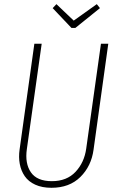

<svg xmlns="http://www.w3.org/2000/svg" viewBox="-20 -892 567 922"><path d="M444.8 -872.1 460 -853 341.8 -757.8H323.2L232.9 -853L251 -872.1L334 -793ZM500 -682.1 429.2 -172.9Q418.5 -94.2 366 -42.2Q313.5 9.8 227.1 9.8Q182.1 9.8 149.4 -5.1Q116.7 -20 98.9 -45.9Q81.1 -71.8 75 -104.5Q68.8 -137.2 74.2 -174.8L145 -682.1H180.2L108.9 -175.8Q99.1 -106.9 128.4 -64.5Q157.7 -22 229 -22Q300.8 -22 342.8 -66.9Q384.8 -111.8 394 -178.2L464.8 -682.1Z"/></svg>

Font: Fira Sans Compressed UltraLight
Style: Italic
Weight: 200
Width: 3
Italic angle: -8°
Designer: Carrois Corporate & Edenspiekermann AG
Foundry: Carrois Corporate GbR & Edenspiekermann AG
Version: Version 4.203;PS 004.203;hotconv 1.0.88;makeotf.lib2.5.64775